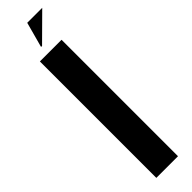

<svg xmlns="http://www.w3.org/2000/svg" viewBox="-298 -834 815 815"><g transform="rotate(-45 110.0 -426.5)"><path d="M175 -699V0H45V-699ZM92 -739 123 -853H213L98 -739Z"/></g></svg>

Font: Moniqa Black Display
Style: Regular
Weight: 900
Designer: Rajesh Rajput
Foundry: Rajesh Rajput
Version: Version 1.000